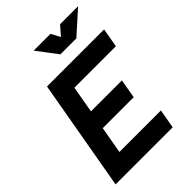

<svg xmlns="http://www.w3.org/2000/svg" viewBox="-255 -1015 1131 1131"><g transform="rotate(-45 311.0 -449.0)"><path d="M24.4 0 125.5 -574.2 146.5 -693.4H622.1L601.1 -574.2H255.4L226.1 -406.7H483.9L462.9 -287.6H205.1L175.3 -119.1H521L500 0ZM336.4 -771.5 240.2 -898.4H380.4L410.6 -841.3L460.4 -898.4H610.4L469.2 -771.5Z"/></g></svg>

Font: Cascadia Mono
Style: Bold Italic
Weight: 700
Italic angle: -10°
Monospace: yes
Designer: Aaron Bell
Foundry: Saja Typeworks
Version: Version 2404.023; ttfautohint (v1.8.4)